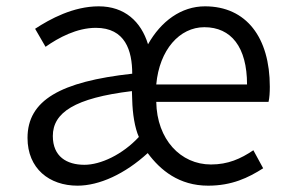

<svg xmlns="http://www.w3.org/2000/svg" viewBox="-20 -574 914 607"><path d="M225 13C294 13 375 -24 447 -90C487 -36 546 13 638 13C713 13 765 -12 812 -42L781 -99C741 -72 701 -54 647 -54C551 -54 476 -133 474 -252H829C832 -265 833 -282 833 -300C833 -455 759 -554 628 -554C553 -554 489 -507 448 -434C426 -506 374 -554 292 -554C212 -554 138 -514 91 -483L124 -426C165 -455 223 -486 283 -486C376 -486 398 -414 398 -341C171 -316 67 -257 67 -138C67 -41 136 13 225 13ZM247 -53C191 -53 147 -79 147 -144C147 -218 216 -264 397 -286L398 -258C399 -215 406 -170 419 -141C367 -85 298 -53 247 -53ZM474 -307C484 -417 548 -488 626 -488C711 -488 761 -425 761 -307Z"/></svg>

Font: Noto Sans CJK JP DemiLight
Style: Regular
Weight: 350
Designer: Ryoko NISHIZUKA (kana & ideographs); Paul D. Hunt (Latin, Greek & Cyrillic); Wenlong ZHANG (bopomofo); Sandoll Communica
Foundry: Adobe Systems Incorporated
Version: Version 1.004;PS 1.004;hotconv 1.0.82;makeotf.lib2.5.63406